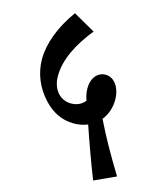

<svg xmlns="http://www.w3.org/2000/svg" viewBox="-105 -716 699 836"><g transform="rotate(15 245.0 -298.5)"><path d="M247 -175C270 -175 291 -179 310 -187C334 -116 368 -22 394 43L490 -1C437 -88 401 -151 364 -227C384 -252 396 -285 396 -321C396 -374 368 -416 328 -416C293 -416 266 -387 266 -339C266 -323 269 -304 276 -285C262 -266 239 -256 213 -256C166 -256 128 -295 128 -357C128 -432 168 -509 228 -584L129 -640C71 -560 42 -479 42 -411C42 -345 68 -285 112 -238C148 -199 193 -175 247 -175Z"/></g></svg>

Font: Noto Serif Devanagari Condensed SemiBold
Style: Regular
Weight: 600
Width: 3
Designer: Universal Thirst, Indian Type Foundry and the Monotype Design Team
Foundry: Monotype Imaging Inc.
Version: Version 2.004